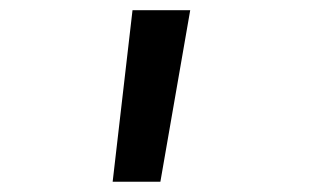

<svg xmlns="http://www.w3.org/2000/svg" viewBox="-20 -144 626 377"><path d="M201.2 212.9 240.2 -124H353.5L294.9 212.9Z"/></svg>

Font: Cascadia Code
Style: Regular
Weight: 400
Designer: Aaron Bell
Foundry: Saja Typeworks
Version: Version 2404.023